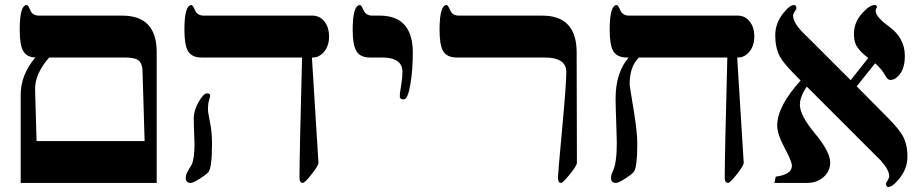

<svg xmlns="http://www.w3.org/2000/svg" viewBox="-20 -725 3655 761"><path d="M174.8 -497.1Q117.2 -431.6 119.1 -368.2L125 -166H553.2L544.9 -442.9Q543.9 -476.6 525.9 -487.8Q511.2 -497.1 474.1 -497.1ZM601.1 0H62V-349.1Q62 -428.7 120.1 -497.1Q84.5 -498.5 70.8 -524.9Q58.1 -549.3 58.1 -606.9Q58.1 -705.1 85.9 -705.1Q91.8 -705.1 100.3 -684.1Q108.9 -663.1 134.8 -663.1H464.8Q601.1 -663.1 601.1 -518.1Z M1284.2 -580.1Q1284.2 -543.5 1264.9 -520.3Q1245.6 -497.1 1220.2 -497.1H1216.3L1242.2 -80.1Q1242.7 -69.3 1215.3 -34.7Q1188 0 1180.2 0Q1167 0 1167 -21Q1167 -106.9 1177.2 -497.1H778.3Q739.7 -497.1 724.6 -523.4Q710.9 -547.9 710.9 -606.9Q710.9 -705.1 739.3 -705.1Q744.1 -705.1 753.2 -684.1Q762.2 -663.1 788.1 -663.1H1218.3Q1247.1 -663.1 1265.6 -640.1Q1284.2 -617.2 1284.2 -580.1ZM820.3 -155.8Q820.3 -57.6 805.2 -42Q794.9 -31.2 771.5 -16.6Q745.6 0 735.4 0Q716.3 0 716.3 -20Q716.3 -32.2 723.9 -45.7Q731.4 -59.1 739.7 -72.3Q751 -98.6 751 -151.9Q751 -168.9 749.5 -198.7Q748 -228.5 748 -255.9Q748 -287.6 768.1 -322.3Q787.1 -355 800.3 -355Q813 -355 813 -346.2Q813 -342.3 808.6 -327.4Q804.2 -312.5 804.2 -293.9Q804.2 -279.3 812.3 -240.7Q820.3 -202.1 820.3 -155.8Z M1616.2 -518.1Q1616.2 -446.3 1606.4 -390.1Q1596.2 -331.1 1581.1 -331.1Q1567.4 -331.1 1564.9 -338.4Q1564.9 -338.9 1564.9 -354Q1564.9 -356.9 1570.1 -387.5Q1575.2 -418 1575.2 -439.9Q1575.2 -497.1 1494.1 -497.1H1445.8Q1407.2 -497.1 1392.1 -523.4Q1377.9 -547.9 1377.9 -606.9Q1377.9 -705.1 1407.2 -705.1Q1412.1 -705.1 1421.1 -684.1Q1430.2 -663.1 1456.1 -663.1H1484.9Q1615.2 -663.1 1616.2 -518.1Z M2266.6 -80.1Q2266.6 -68.8 2238.8 -34.4Q2210.9 0 2203.6 0Q2191.4 0 2191.4 -21Q2191.4 -34.2 2208 -213.6Q2224.6 -393.1 2224.6 -439.9Q2224.6 -497.1 2137.2 -497.1H1789.6Q1751 -497.1 1735.8 -523.4Q1722.2 -547.9 1722.2 -606.9Q1722.2 -705.1 1750.5 -705.1Q1755.4 -705.1 1764.4 -684.1Q1773.4 -663.1 1799.3 -663.1H2129.4Q2265.1 -663.1 2265.6 -518.1Z M2969.7 -580.1Q2969.7 -543.5 2950.4 -520.3Q2931.2 -497.1 2905.8 -497.1H2901.9L2927.7 -80.1Q2928.2 -69.3 2900.9 -34.7Q2873.5 0 2865.7 0Q2852.5 0 2852.5 -21Q2852.5 -106.9 2862.8 -497.1H2512.7Q2475.6 -462.4 2475.6 -390.1Q2475.6 -384.8 2490.7 -294.4Q2505.9 -204.1 2505.9 -155.8Q2505.9 -57.6 2490.7 -42Q2480.5 -31.2 2457 -16.6Q2431.2 0 2420.9 0Q2401.9 0 2401.9 -20Q2401.9 -32.2 2408.7 -45.9Q2424.8 -78.1 2424.8 -159.2Q2424.8 -175.3 2422.4 -241Q2419.9 -306.6 2419.9 -334Q2419.9 -437 2471.7 -497.1H2463.9Q2425.3 -497.1 2410.2 -523.4Q2396.5 -547.9 2396.5 -606.9Q2396.5 -705.1 2424.8 -705.1Q2429.7 -705.1 2438.7 -684.1Q2447.8 -663.1 2473.6 -663.1H2903.8Q2932.6 -663.1 2951.2 -640.1Q2969.7 -617.2 2969.7 -580.1Z M3576.7 -104Q3576.7 -57.1 3544.9 -17.6Q3518.1 16.1 3500.5 16.1Q3491.7 16.1 3491.7 2Q3491.7 0 3498 -9.8Q3504.4 -19.5 3504.4 -26.9Q3504.4 -50.8 3472.2 -87.4Q3471.2 -88.4 3422.4 -137.2L3177.7 -381.8Q3150.4 -341.3 3150.4 -310.1Q3150.4 -267.6 3210.4 -195.6Q3270.5 -123.5 3270.5 -81.1Q3270.5 -46.4 3244.1 -23.2Q3217.8 0 3179.7 0H3049.3L3054.7 -24.9Q3118.7 -33.2 3118.7 -67.9Q3118.7 -85 3089.6 -139.4Q3060.5 -193.8 3060.5 -227.1Q3060.5 -303.7 3153.3 -405.8L3129.4 -430.2Q3085.4 -474.1 3070.3 -502.4Q3052.7 -536.6 3052.7 -585Q3052.7 -631.8 3083.5 -671.4Q3109.9 -705.1 3127.4 -705.1Q3136.7 -705.1 3136.7 -690.9Q3136.7 -689.5 3130.1 -679.7Q3123.5 -669.9 3123.5 -663.1Q3123.5 -638.7 3155.8 -602.5Q3180.7 -577.6 3205.6 -553.2L3351.6 -407.2L3421.4 -495.1Q3385.3 -522.5 3373 -546.4Q3364.7 -563.5 3364.7 -590.8Q3364.7 -638.2 3399.4 -674.8Q3427.2 -705.1 3446.8 -705.1Q3455.6 -705.1 3455.6 -695.8Q3455.6 -693.8 3453.1 -691.4Q3450.7 -689 3450.7 -682.1Q3450.7 -658.2 3503.4 -620.1Q3566.4 -574.2 3566.4 -503.9Q3566.4 -455.1 3544.9 -428.7Q3528.3 -408.2 3508.8 -408.2Q3498 -408.2 3489.3 -424.8Q3474.6 -451.7 3448.7 -474.1L3375.5 -382.8L3498.5 -258.8Q3542.5 -214.4 3558.1 -186.5Q3576.7 -152.3 3576.7 -104Z"/></svg>

Font: Ezra SIL
Style: Regular
Weight: 400
Designer: Development by SIL's NRSI team. OpenType tables by Ralph Hancock ( hancock@dircon.co.uk )
Foundry: SIL International, Version 2.51: 2007
Version: Version 2.51, 2007